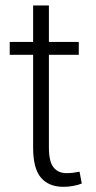

<svg xmlns="http://www.w3.org/2000/svg" viewBox="-20 -684 357 713"><path d="M161.6 -663.6V-528.3H272.5V-480.5H161.6V-136.2Q161.6 -83.5 179 -62.3Q196.3 -41 226.1 -41Q238.8 -41 249 -42.2Q259.3 -43.5 275.4 -46.4L283.7 -2.4Q270.5 2.9 252.4 6.3Q234.4 9.8 215.8 9.8Q161.1 9.8 132.1 -24.2Q103 -58.1 103 -136.2V-480.5H16.1V-528.3H103V-663.6Z"/></svg>

Font: Franko
Style: Light
Weight: 300
Designer: Google
Version: Version 1.200310; 2013